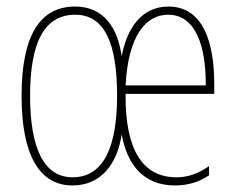

<svg xmlns="http://www.w3.org/2000/svg" viewBox="-20 -557 722 587"><path d="M495 -537C410 -537 367 -466 352 -385C340 -473 296 -537 210 -537C104 -537 46 -452 46 -264C46 -85 99 10 202 10C290 10 339 -58 352 -146C369 -53 419 10 515 10C557 10 591 -2 619 -21V-49C583 -24 552 -15 519 -15C416 -15 362 -100 364 -270H635V-301C635 -421 604 -537 495 -537ZM210 -512C301 -512 338 -422 338 -265C338 -114 300 -15 202 -15C113 -15 72 -106 72 -264C72 -423 113 -512 210 -512ZM494 -512C579 -512 610 -414 609 -296H364C372 -450 427 -512 494 -512Z"/></svg>

Font: Noto Sans Sinhala ExtraCondensed Thin
Style: Regular
Weight: 100
Width: 2
Designer: Jelle Bosma - Monotype Design Team
Foundry: Monotype Imaging Inc.
Version: Version 2.006